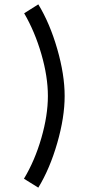

<svg xmlns="http://www.w3.org/2000/svg" viewBox="-20 -802 421 882"><path d="M200 -361Q200 -450 170 -553.5Q140 -657 91 -741L156 -782Q209 -695 243 -577Q277 -459 277 -361Q277 -263 243 -145Q209 -27 156 60L90 19Q140 -64 170 -168Q200 -272 200 -361Z"/></svg>

Font: SUITE Medium
Style: Regular
Weight: 500
Designer: Sun
Foundry: Sun
Version: Version 2.040